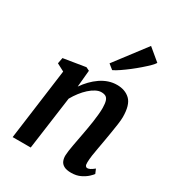

<svg xmlns="http://www.w3.org/2000/svg" viewBox="-205 -986 1023 1119"><g transform="rotate(30 307.0 -427.0)"><path d="M228.5 -444.5Q246.5 -470.5 268.2 -493Q290 -515.5 314.8 -532.5Q339.5 -549.5 367 -558.8Q394.5 -568 423.5 -568Q478.5 -568 512 -535.8Q545.5 -503.5 545.5 -421.5Q545.5 -403 541.2 -372Q537 -341 531.2 -307.5Q525.5 -274 521 -247Q517 -222 511.5 -193.8Q506 -165.5 502.2 -138.8Q498.5 -112 498 -91Q497.5 -73.5 502.2 -67Q507 -60.5 513.5 -60.5Q522.5 -60.5 533 -65.8Q543.5 -71 559.5 -84L572 -54.5Q568 -48 551.5 -32.2Q535 -16.5 508.2 -3.2Q481.5 10 445.5 10Q414 10 396.8 0.2Q379.5 -9.5 373 -26Q366.5 -42.5 367 -62Q367.5 -75.5 370 -93.8Q372.5 -112 376.5 -133.2Q380.5 -154.5 384.5 -176.5Q388.5 -198.5 392.5 -219Q396 -239.5 400.5 -263.5Q405 -287.5 408.5 -313Q412 -338.5 414.5 -363.2Q417 -388 417 -409.5Q416.5 -440 411.2 -456.2Q406 -472.5 394.8 -479Q383.5 -485.5 365 -485.5Q347.5 -485.5 327.8 -475.2Q308 -465 288.2 -447.2Q268.5 -429.5 250.5 -406.2Q232.5 -383 218 -357L169 0H47.5L111.5 -478L61 -504.5L68.5 -544L216.5 -568L239 -557ZM321.5 -654.5 480.5 -863.5 561.5 -796Q556 -786 538.8 -768.8Q521.5 -751.5 497.2 -730.5Q473 -709.5 446.8 -689.2Q420.5 -669 396.2 -652.5Q372 -636 354.5 -628Z"/></g></svg>

Font: Merriweather SemiBold
Style: Italic
Weight: 600
Italic angle: -7.8°
Version: Version 2.101